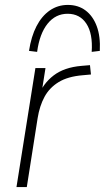

<svg xmlns="http://www.w3.org/2000/svg" viewBox="-20 -761 426 781"><path d="M47 0 124 -484H165L147 -370H136Q155 -421 198 -454Q241 -487 311 -493L346 -496L350 -458L317 -455Q256 -450 218.5 -427Q181 -404 161 -367Q141 -330 133 -280L89 0ZM131 -550 98 -554Q107 -613 128.5 -654.5Q150 -696 182.5 -718.5Q215 -741 256 -741Q298 -741 328 -718.5Q358 -696 373.5 -654.5Q389 -613 386 -554L353 -550Q358 -624 331.5 -664.5Q305 -705 255 -705Q206 -705 173.5 -664.5Q141 -624 131 -550Z"/></svg>

Font: Nunito Sans 12pt ExtraLight 12pt ExtraLight
Style: Italic
Weight: 250
Italic angle: -9°
Version: Version 3.101;gftools[0.9.27]